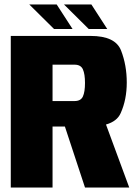

<svg xmlns="http://www.w3.org/2000/svg" viewBox="-20 -835 617 855"><path d="M28 0V-675H383.5Q494 -675 519.2 -609.8Q544.5 -544.5 544.5 -467.5Q544.5 -391.5 517.5 -331.5Q501.5 -294.5 452 -280.5L555.5 0H358.5L269 -271.5H214V0ZM214 -385H312Q340 -385 349.2 -405.5Q358.5 -426 358.5 -465.5Q358.5 -505 349.2 -526Q340 -547 312 -547H214ZM375 -706 265 -815H387L457.5 -706ZM220.5 -706 110.5 -815H232.5L303 -706Z"/></svg>

Font: Anybody ExtraBold
Style: Regular
Weight: 800
Designer: Tyler Finck
Foundry: Etcetera Type Company
Version: Version 1.010; ttfautohint (v1.8.3) -l 8 -r 50 -G 200 -x 14 